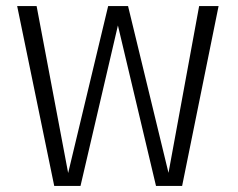

<svg xmlns="http://www.w3.org/2000/svg" viewBox="-20 -612 784 632"><path d="M158.5 0H245L383 -592H336L203.5 -39H205L100.5 -592H36.5ZM493.5 0H579.5L699.5 -592H635.5L534 -39.5H535.5L401.5 -592H353Z"/></svg>

Font: Anybody UltraCondensed Thin Light
Style: Regular
Weight: 300
Version: Version 1.111